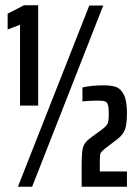

<svg xmlns="http://www.w3.org/2000/svg" viewBox="-20 -709 520 729"><path d="M56 -308V-615L9 -597V-657L71 -689H125V-308ZM48 0 319 -688H372L102 0ZM323 -185 368 -218Q384 -230 388.5 -239.5Q393 -249 393 -275Q393 -300 390 -310.5Q387 -321 378.5 -324Q370 -327 351 -327Q324 -327 293 -324V-377Q329 -385 372 -385Q402 -385 420 -379Q438 -373 450 -350Q462 -327 462 -280Q462 -237 454.5 -217Q447 -197 426 -181L379 -145Q365 -134 362 -127.5Q359 -121 359 -97V-58H462V0H290V-81Q290 -132 295.5 -150.5Q301 -169 323 -185Z"/></svg>

Font: Saira Ultra Condensed
Style: Bold
Weight: 700
Width: 1
Designer: Hector Gatti with collaboration of the Omnibus-Type team
Foundry: Omnibus-Type
Version: Version 1.001; ttfautohint (v1.8)